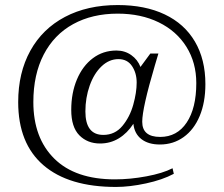

<svg xmlns="http://www.w3.org/2000/svg" viewBox="-20 -630 885 760"><path d="M52 -226Q52 -342 100 -429Q148 -516 237 -563Q326 -610 446 -610Q554 -610 632 -573Q710 -536 751.5 -465.5Q793 -395 793 -297Q793 -225 770.5 -171Q748 -117 707 -87.5Q666 -58 613 -58Q567 -58 539.5 -79.5Q512 -101 508 -140Q484 -103 450.5 -82.5Q417 -62 376 -62Q326 -62 294 -94.5Q262 -127 262 -195Q262 -262 284.5 -315.5Q307 -369 347.5 -399.5Q388 -430 441 -430Q474 -430 499.5 -412Q525 -394 536 -365L575 -418H607L593 -371Q543 -202 543 -148Q543 -88 614 -88Q681 -88 719 -145Q757 -202 757 -301Q757 -382 718 -444.5Q679 -507 608.5 -541.5Q538 -576 446 -576Q345 -576 269.5 -534.5Q194 -493 153 -414Q112 -335 112 -226Q112 -84 195 -2Q278 80 435 80Q495 80 559.5 68Q624 56 663 36L668 58Q623 82 558 96Q493 110 439 110Q252 110 152 24Q52 -62 52 -226ZM521 -303Q521 -341 502.5 -368.5Q484 -396 449 -396Q412 -396 382 -367.5Q352 -339 335 -291Q318 -243 318 -189Q318 -96 389 -96Q435 -96 464.5 -131.5Q494 -167 507.5 -215.5Q521 -264 521 -303Z"/></svg>

Font: Fahkwang ExtraLight
Style: Regular
Weight: 275
Designer: Suppakit Chalermlarp | Katatrad Co.,Ltd.
Foundry: Cadson Demak Co.,Ltd.
Version: Version 1.000; ttfautohint (v1.6)